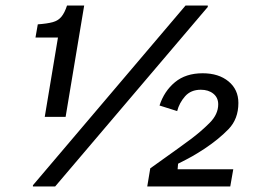

<svg xmlns="http://www.w3.org/2000/svg" viewBox="-20 -670 990 690"><path d="M140.8 -250 188.3 -535H107.5L115.8 -582.5Q150 -585 169.6 -590.4Q189.2 -595.8 200.8 -610Q212.5 -624.2 220.8 -650H282.5L215.8 -250ZM98.3 0V-4.2L646.7 -650H726.7V-645L178.3 0ZM509.2 0 520 -65Q553.3 -89.2 575.4 -104.6Q597.5 -120 617.9 -135Q638.3 -150 665.8 -170Q702.5 -197.5 733.3 -228.3Q764.2 -259.2 764.2 -295Q764.2 -319.2 746.7 -333.3Q729.2 -347.5 701.7 -347.5Q665.8 -347.5 645 -323.8Q624.2 -300 616.7 -270.8L553.3 -290.8Q570 -342.5 608.8 -374.6Q647.5 -406.7 708.3 -406.7Q765.8 -406.7 801.2 -377.5Q836.7 -348.3 836.7 -300Q836.7 -242.5 801.2 -205.8Q765.8 -169.2 714.2 -135Q690 -119.2 670.8 -108.3Q651.7 -97.5 620 -81.7L618.3 -61.7H818.3L807.5 0Z"/></svg>

Font: Familjen Grotesk GF
Style: Italic
Weight: 400
Designer: Anders Wikstroem, Jonas Baeckman, Matilda Gysing, Kristian Moeller
Foundry: Familjen STHML AB
Version: Version 2.000; Beta; Release 4; Build 6